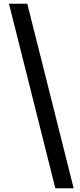

<svg xmlns="http://www.w3.org/2000/svg" viewBox="-20 -825 428 1027"><path d="M28 -805H126L374 182H276Z"/></svg>

Font: Kinto Sans
Style: Bold
Weight: 700
Designer: Authors: Ryoko NISHIZUKA  (kana & ideographs); Paul D. Hunt (Latin, Greek & Cyrillic); Wenlong ZHANG  (bopomofo); Sandol
Foundry: Adobe Systems Incorporated, ookami Inc.
Version: Version 0.001